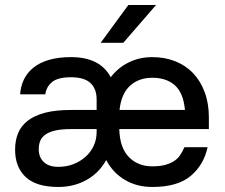

<svg xmlns="http://www.w3.org/2000/svg" viewBox="-20 -735 895 763"><path d="M212 8Q124 8 82 -31.5Q40 -71 40 -140Q40 -177 52 -206Q64 -235 90.5 -255.5Q117 -276 159 -287Q201 -298 262 -298H364V-340Q364 -382 339.5 -405Q315 -428 262 -428Q210 -428 187 -409Q164 -390 160 -360H60Q62 -392 75 -419Q88 -446 112.5 -466Q137 -486 174.5 -497Q212 -508 262 -508Q378 -508 420 -428Q449 -466 491.5 -487Q534 -508 585 -508Q635 -508 676.5 -491.5Q718 -475 747.5 -444Q777 -413 793.5 -368.5Q810 -324 810 -269V-222H454Q456 -148 492 -111Q528 -74 585 -74Q615 -74 635.5 -79.5Q656 -85 671 -94.5Q686 -104 695.5 -118Q705 -132 713 -150H805Q790 -80 738 -36Q686 8 585 8Q524 8 476.5 -20Q429 -48 402 -99Q374 -48 324 -20Q274 8 212 8ZM585 -426Q532 -426 497 -394.5Q462 -363 455 -298H715Q709 -365 675.5 -395.5Q642 -426 585 -426ZM212 -72Q245 -72 272.5 -83Q300 -94 320.5 -112.5Q341 -131 352.5 -156Q364 -181 364 -210V-222H262Q225 -222 200.5 -216.5Q176 -211 161 -200.5Q146 -190 140 -175.5Q134 -161 134 -142Q134 -110 154 -91Q174 -72 212 -72ZM490 -715H600L470 -565H380Z"/></svg>

Font: PT Root UI Medium
Style: Regular
Weight: 500
Designer: Vitaly Kuzmin
Foundry: ParaType Ltd.
Version: Version 2.001G